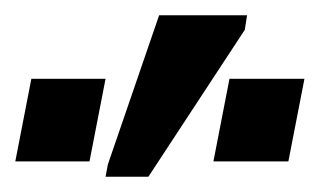

<svg xmlns="http://www.w3.org/2000/svg" viewBox="-48 -812 418 251"><path d="M90 -581 93 -597 160 -792H275L272 -773L146 -581ZM-28 -601 -7 -709H90L69 -601ZM231 -601 252 -709H350L329 -601Z"/></svg>

Font: Libra Sans Modern
Style: Bold Italic
Weight: 700
Italic angle: -12°
Foundry: Stefan Peev, Context Ltd
Version: Version 1.000